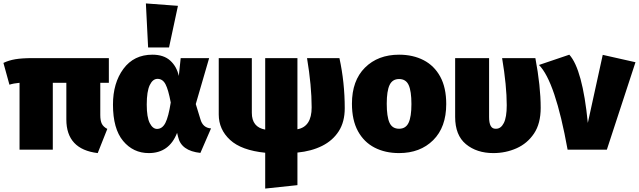

<svg xmlns="http://www.w3.org/2000/svg" viewBox="-30 -873 3727 1120"><path d="M540 20Q357 -2 357 -176V-390H278V0H84V-390Q50 -387 25 -379L-10 -506Q21 -521 59.5 -527.5Q98 -534 162 -534H605V-390H555V-202Q555 -169 564 -151Q573 -133 596 -121Z M838 20Q747 20 688 -51Q629 -122 629 -263Q629 -389 690 -471.5Q751 -554 859 -554Q925 -554 963 -519.5Q1001 -485 1013 -430L1024 -534H1190L1112 -266L1139 -178Q1153 -127 1201 -124L1139 19Q1027 7 1009 -74L1003 -98Q957 20 838 20ZM886 -121Q917 -121 935 -156.5Q953 -192 966 -275Q952 -350 935.5 -381.5Q919 -413 889 -413Q861 -413 843.5 -376.5Q826 -340 826 -263Q826 -189 843.5 -155Q861 -121 886 -121ZM956 -596H834L821 -853L1008 -839Z M1517 227V18Q1378 4 1312 -57Q1246 -118 1246 -205V-534H1439V-215Q1439 -131 1517 -117V-534H1705V-119Q1788 -134 1788 -247Q1788 -372 1761 -534H1950Q1981 -392 1981 -242Q1981 -162 1946 -107.5Q1911 -53 1849 -22Q1787 9 1705 17V207Z M2298 20Q2217 20 2155 -12Q2093 -44 2058 -108Q2023 -172 2023 -268Q2023 -403 2099 -478.5Q2175 -554 2298 -554Q2379 -554 2441 -522Q2503 -490 2538 -426Q2573 -362 2573 -266Q2573 -131 2497 -55.5Q2421 20 2298 20ZM2298 -122Q2337 -122 2353.5 -157Q2370 -192 2370 -266Q2370 -341 2354 -376.5Q2338 -412 2298 -412Q2259 -412 2242.5 -377Q2226 -342 2226 -268Q2226 -193 2242 -157.5Q2258 -122 2298 -122Z M2848 20Q2751 20 2688 -32Q2625 -84 2625 -191V-534H2823V-190Q2823 -122 2860 -122H2864Q2892 -122 2909 -155.5Q2926 -189 2926 -259Q2926 -372 2899 -534H3093Q3124 -370 3124 -244Q3124 -152 3085 -94Q3046 -36 2983 -8Q2920 20 2848 20Z M3510 0H3281Q3209 -399 3114 -494L3291 -554Q3368 -469 3399 -156L3486 -553L3677 -510Z"/></svg>

Font: Trujillo Black
Style: Regular
Weight: 900
Designer: Fira Sans original fonts by bBox Type GmbH, Carrois Corporate GbR, & Edenspiekermann AG / Changes by Cristiano Sobral
Foundry: Fira Sans original fonts by bBox Type GmbH, Carrois Corporate GbR, & Edenspiekermann AG / Changes by Cristiano Sobral
Version: Version 4.301;July 28, 2020;FontCreator 13.0.0.2655 64-bit